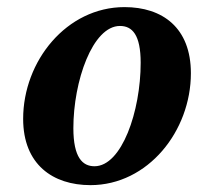

<svg xmlns="http://www.w3.org/2000/svg" viewBox="-20 -519 573 554"><path d="M240.9 15.2C406.9 15.2 530.8 -140.9 530.8 -307.7C530.8 -439.4 448.4 -498.5 339.3 -498.5C172.3 -498.5 46.8 -343 46.8 -176C46.8 -44.7 132.3 15.2 240.9 15.2ZM252.6 -39.3C218.3 -39.3 191.7 -64.2 191.7 -149.3C191.7 -284.6 247 -444.1 326.1 -444.1C361.6 -444.1 385.9 -418.7 385.9 -337.8C385.9 -198.1 331.4 -39.3 252.6 -39.3Z"/></svg>

Font: Source Serif Variable
Style: Italic
Weight: 389
Italic angle: -12°
Designer: Frank Grießhammer
Foundry: Adobe Systems Incorporated
Version: Version 3.001;hotconv 1.0.111;makeotfexe 2.5.65597